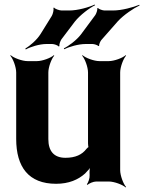

<svg xmlns="http://www.w3.org/2000/svg" viewBox="-20 -796 632 842"><path d="M267 -104C216 -104 192 -134 192 -186V-478C192 -502 206 -539 218 -552L216 -554C203 -542 166 -528 142 -528H101C77 -528 40 -542 27 -554L25 -552C37 -539 51 -502 51 -478V-187C51 -64 105 10 226 10C282 10 323 -8 353 -35C363 -45 377 -60 381 -70L378 -72C373 -62 372 -43 373 -29V-27C374 -15 367 5 361 12L364 15C370 8 390 0 402 0H457C481 0 518 14 531 26L533 24C521 11 507 -26 507 -50V-478C507 -502 521 -539 533 -552L531 -554C518 -542 481 -528 457 -528H416C392 -528 355 -542 342 -554L340 -552C352 -539 366 -502 366 -478V-167C366 -164 367 -150 369 -148L371 -152C369 -153 360 -145 359 -143C340 -118 311 -104 267 -104ZM398 -730 335 -645C316 -620 281 -594 260 -584L262 -580C283 -591 324 -603 356 -603H386C393 -603 409 -598 411 -594L415 -595C413 -600 420 -615 424 -620L497 -703C523 -731 566 -760 592 -772L591 -775C564 -764 514 -750 476 -750H438C431 -750 412 -756 410 -761L406 -759C409 -754 402 -736 398 -730ZM207 -726 158 -647C142 -621 110 -594 91 -583L93 -579C112 -590 153 -603 183 -603H209C217 -603 235 -597 237 -592L241 -594C238 -599 245 -617 249 -623L308 -701C331 -730 372 -761 397 -773L395 -776C370 -764 321 -750 284 -750H250C241 -750 220 -757 217 -763L214 -761C217 -755 212 -734 207 -726Z"/></svg>

Font: Asimov
Style: Edge
Weight: 500
Designer: Google
Version: Version 2.000980: 2014